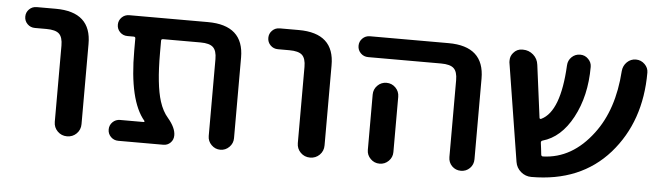

<svg xmlns="http://www.w3.org/2000/svg" viewBox="-39 -682 2743 797"><g transform="rotate(5 1332.0 -283.5)"><path d="M85.9 -458Q67.4 -458 54.7 -470.7Q42 -483.4 42 -501.5Q42 -519.5 54.7 -532.2Q67.4 -544.9 85.9 -544.9H165Q314.5 -544.9 313.5 -410.2V-77.1Q313.5 -53.7 297.4 -37.6Q281.2 -21.5 257.8 -21.5Q234.4 -21.5 218.3 -37.6Q202.1 -53.7 202.1 -77.1V-394.5Q202.1 -429.7 187 -443.8Q171.9 -458 133.8 -458Z M620.1 -458Q612.3 -458 612.3 -451.2V-400.4Q612.3 -266.6 633.8 -199.2Q646.5 -159.2 668.9 -133.8Q701.2 -95.7 701.2 -64.5Q701.2 -45.9 689 -33.7Q676.8 -21.5 659.2 -21.5H471.7Q453.1 -21.5 440.4 -34.2Q427.7 -46.9 427.7 -64.9Q427.7 -83 440.4 -95.7Q453.1 -108.4 471.7 -108.4H569.3Q572.3 -108.4 572.8 -110.4Q573.2 -112.3 572.3 -113.3Q504.9 -192.4 504.9 -400.4V-451.2Q504.9 -458 497.1 -458H471.7Q453.1 -458 440.4 -470.7Q427.7 -483.4 427.7 -501.5Q427.7 -519.5 440.4 -532.2Q453.1 -544.9 471.7 -544.9H798.8Q949.2 -544.9 949.2 -410.2V-74.2Q949.2 -52.7 933.6 -37.1Q918 -21.5 896.5 -21.5Q875 -21.5 859.4 -37.1Q843.8 -52.7 843.8 -74.2V-394.5Q843.8 -429.7 828.6 -443.8Q813.5 -458 776.4 -458Z M1098.6 -458Q1080.1 -458 1067.4 -470.7Q1054.7 -483.4 1054.7 -501.5Q1054.7 -519.5 1067.4 -532.2Q1080.1 -544.9 1098.6 -544.9H1177.7Q1327.1 -544.9 1326.2 -410.2V-77.1Q1326.2 -53.7 1310.1 -37.6Q1293.9 -21.5 1270.5 -21.5Q1247.1 -21.5 1231 -37.6Q1214.8 -53.7 1214.8 -77.1V-394.5Q1214.8 -429.7 1199.7 -443.8Q1184.6 -458 1146.5 -458Z M1474.6 -458Q1456.1 -458 1443.4 -470.7Q1430.7 -483.4 1430.7 -501.5Q1430.7 -519.5 1443.4 -532.2Q1456.1 -544.9 1474.6 -544.9H1801.8Q1951.2 -544.9 1951.2 -410.2V-74.2Q1951.2 -51.8 1936 -36.6Q1920.9 -21.5 1898.9 -21.5Q1877 -21.5 1861.8 -36.6Q1846.7 -51.8 1846.7 -74.2V-394.5Q1846.7 -429.7 1831.5 -443.8Q1816.4 -458 1778.3 -458ZM1613.3 -304.7V-124V-74.2Q1613.3 -52.7 1597.7 -37.1Q1582 -21.5 1560.1 -21.5Q1538.1 -21.5 1522.5 -37.1Q1506.8 -52.7 1506.8 -74.2V-124V-304.7Q1506.8 -327.1 1522.5 -342.8Q1538.1 -358.4 1560.1 -358.4Q1582 -358.4 1597.7 -342.8Q1613.3 -327.1 1613.3 -304.7Z M2583 -544.9Q2604.5 -544.9 2620.1 -529.3Q2634.8 -514.6 2634.8 -495.1Q2634.8 -291 2516.6 -156.2Q2397.5 -21.5 2192.4 -21.5Q2168 -21.5 2148.9 -37.6Q2129.9 -53.7 2126 -78.1L2060.5 -488.3Q2060.5 -492.2 2060.5 -496.1Q2060.5 -513.7 2072.3 -527.3Q2086.9 -544.9 2109.4 -544.9H2112.3Q2136.7 -544.9 2155.3 -528.8Q2173.8 -512.7 2176.8 -487.3L2205.1 -269.5Q2206.1 -262.7 2212.9 -265.6Q2290 -302.7 2299.8 -496.1Q2300.8 -516.6 2315.4 -530.8Q2330.1 -544.9 2350.6 -544.9Q2371.1 -544.9 2384.8 -530.3Q2398.4 -516.6 2398.4 -498Q2398.4 -377 2349.6 -286.1Q2301.8 -197.3 2225.6 -175.8Q2218.8 -173.8 2219.7 -166Q2220.7 -158.2 2222.7 -142.6Q2224.6 -127 2225.6 -117.2Q2226.6 -110.4 2233.4 -110.4Q2354.5 -114.3 2440.4 -228.5Q2517.6 -330.1 2528.3 -492.2Q2530.3 -514.6 2545.9 -529.8Q2561.5 -544.9 2583 -544.9Z"/></g></svg>

Font: Gen Jyuu Gothic P Medium
Style: Regular
Weight: 500
Designer: [Source Han Sans]
Ryoko NISHIZUKA  (kana & ideographs); Paul D. Hunt (Latin, Greek & Cyrillic); Wenlong ZHANG  (bopomofo
Version: Version 1.002.20150607